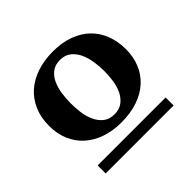

<svg xmlns="http://www.w3.org/2000/svg" viewBox="-108 -789 597 597"><g transform="rotate(-45 190.0 -491.0)"><path d="M263.2 -527.8Q263.2 -546.9 260 -568.4Q256.8 -589.8 248.8 -607.7Q240.7 -625.5 226.3 -637.2Q211.9 -648.9 189.9 -648.9Q168 -648.9 153.8 -637.7Q139.6 -626.5 131.8 -608.9Q124 -591.3 121.1 -570.3Q118.2 -549.3 118.2 -529.8Q118.2 -510.7 120.8 -489.5Q123.5 -468.3 131.6 -450.4Q139.6 -432.6 153.8 -420.9Q168 -409.2 190.9 -409.2Q212.9 -409.2 227.1 -420.4Q241.2 -431.6 249.3 -448.7Q257.3 -465.8 260.3 -486.8Q263.2 -507.8 263.2 -527.8ZM41 -298.8V-334H339.8V-298.8ZM358.9 -526.9Q358.9 -493.7 347.4 -465.8Q335.9 -438 314 -418Q292 -397.9 260.3 -387Q228.5 -376 188 -376Q150.9 -376 120.1 -386.5Q89.4 -397 67.4 -416.5Q45.4 -436 33.2 -464.1Q21 -492.2 21 -527.8Q21 -564.5 33.7 -593.5Q46.4 -622.6 69.1 -642.3Q91.8 -662.1 123.3 -672.6Q154.8 -683.1 192.9 -683.1Q232.9 -683.1 263.9 -671.6Q294.9 -660.2 315.9 -639.6Q336.9 -619.1 347.9 -590.3Q358.9 -561.5 358.9 -526.9Z"/></g></svg>

Font: Charis SIL APac
Style: Bold
Weight: 700
Foundry: SIL International
Version: Version 5.000